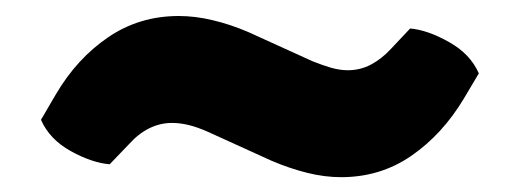

<svg xmlns="http://www.w3.org/2000/svg" viewBox="-20 -422 666 246"><path d="M380.5 -343.5Q393 -338.5 404.2 -335.2Q415.5 -332 425.5 -332Q441.5 -332 455.2 -339.2Q469 -346.5 481 -359.5L505.5 -385.5Q528 -383.5 555.2 -368.2Q582.5 -353 593.5 -328L574.5 -296Q547 -250 507.2 -222.5Q467.5 -195 417 -195Q396 -195 373.8 -200.5Q351.5 -206 328 -216L245.5 -253.5Q233 -259 221.8 -261.8Q210.5 -264.5 200.5 -264.5Q185 -264.5 171 -257.5Q157 -250.5 145 -237L120.5 -211.5Q97.5 -213.5 70.5 -228.5Q43.5 -243.5 32.5 -268.5L51.5 -301Q78.5 -347 118.5 -374.2Q158.5 -401.5 209 -401.5Q230 -401.5 252.2 -396.2Q274.5 -391 298 -381Z"/></svg>

Font: Signika Negative
Style: Bold
Weight: 700
Designer: Anna Giedry
Foundry: Anna Giedry
Version: Version 2.001